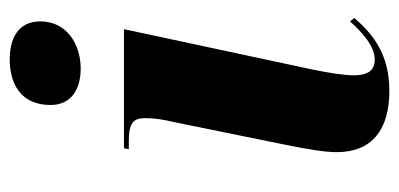

<svg xmlns="http://www.w3.org/2000/svg" viewBox="-233 -578 821 395"><g transform="rotate(-90 177.5 -380.5)"><path d="M234 -625C283 -625 331 -653 331 -708C331 -755 294 -771 253 -771C205 -771 159 -750 159 -687C159 -644 192 -625 234 -625ZM188 10C264 10 305 -24 338 -62L331 -71C310 -47 280 -20 253 -20C229 -20 221 -35 220 -61C220 -83 225 -115 233 -153L315 -536H70L68 -526H84C122 -526 132 -517 132 -492C132 -474 129 -454 124 -434L79 -213C67 -154 62 -122 62 -98C62 -26 108 10 188 10Z"/></g></svg>

Font: Noto Serif Display SemiCondensed ExtraBold
Style: Italic
Weight: 800
Width: 4
Italic angle: -12°
Designer: Monotype Design Team
Foundry: Monotype Imaging Inc.
Version: Version 2.009